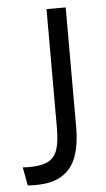

<svg xmlns="http://www.w3.org/2000/svg" viewBox="-50 -694 409 738"><g transform="rotate(-5 154.0 -325.0)"><path d="M27 9 14 -62Q22 -61 28.5 -61Q35 -61 41 -61Q88 -61 113.5 -75Q139 -89 148.5 -120Q158 -151 158 -200V-660H232V-196Q232 -132 215.5 -85.5Q199 -39 160.5 -14.5Q122 10 59 10Q53 10 46 10Q39 10 27 9Z"/></g></svg>

Font: Bricolage Grotesque SemiCondensed Light
Style: Regular
Weight: 300
Width: 4
Designer: Mathieu Triay
Foundry: Atelier Triay
Version: Version 1.000;gftools[0.9.30]